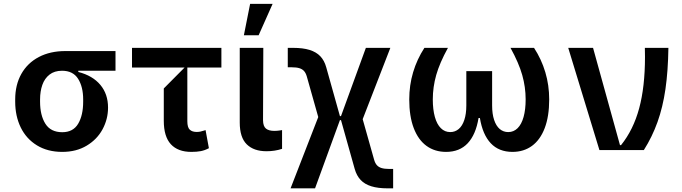

<svg xmlns="http://www.w3.org/2000/svg" viewBox="-20 -801 3642 1025"><path d="M61.1 -269.9Q61.1 -348 93.9 -406.4Q126.8 -464.8 187.3 -496.6Q247.9 -528.4 328.8 -528.4H596.6V-423.3H398.1V-416.9Q474.8 -397 515.8 -347.8Q556.8 -298.7 556.8 -226.6Q556.8 -165.1 527.5 -110.8Q498.2 -56.5 442.6 -23.3Q387.1 9.9 312.5 9.9Q234.4 9.9 177.4 -24.9Q120.4 -59.7 90.7 -120.6Q61.1 -181.5 61.1 -258.5ZM193.9 -258.5Q193.9 -185.4 222.3 -140.3Q250.7 -95.2 312.5 -95.2Q370.4 -95.2 397.2 -140.3Q424 -185.4 424 -258.5V-269.9Q424 -337.7 396.8 -380.5Q369.7 -423.3 311.1 -423.3Q270.6 -423.3 244.3 -402.7Q218 -382.1 206 -347.7Q193.9 -313.2 193.9 -269.9Z M854.4 -156.2V-328.8L965.2 -440.3H684.7V-545.5H1161.9V-440.3H980.1V-154.1Q980.1 -120.4 993.3 -108.5Q1006.4 -96.6 1029.8 -96.6Q1040.8 -96.6 1049.2 -98.4Q1057.5 -100.1 1069.6 -104L1077.4 -106.5L1095.2 -9.9Q1073.2 1.8 1051.7 5.9Q1030.2 9.9 1001.4 9.9Q929.7 9.9 892 -31.1Q854.4 -72.1 854.4 -156.2Z M1259.9 -545.5H1385.7L1384.2 -159.1Q1384.6 -126.8 1399.9 -114.5Q1415.1 -102.3 1443.9 -102.3Q1458.8 -102.3 1471.4 -104.2Q1484 -106.2 1485.8 -106.5V-6.4Q1447.4 6.4 1402.7 6.4Q1334.9 6.4 1297.4 -30.4Q1259.9 -67.1 1259.9 -147ZM1360.8 -612.9H1282L1315.3 -780.5H1435.4Z M1800.4 -181.1H1794.7L1721.6 -441.8Q1711.6 -478 1690 -500.7Q1668.3 -523.4 1632.8 -534.4Q1597.3 -545.5 1544.7 -545.5H1516.3V-441.8H1537.6Q1562.5 -441.8 1578.1 -437Q1593.8 -432.2 1603.2 -421.7Q1612.6 -411.2 1617.9 -392.8L1679 -176.1L1531.2 204.5H1661.9L1794.7 -159.8H1800.4L1873.6 100.9Q1883.9 137.1 1905.4 159.8Q1926.8 182.5 1962.4 193.5Q1997.9 204.5 2050.4 204.5H2078.8V100.9H2057.5Q2032.7 100.9 2017 96.1Q2001.4 91.3 1992 80.8Q1982.6 70.3 1977.3 51.8L1916.2 -164.8L2063.9 -545.5H1933.2Z M2534.8 -171.2Q2520.2 -82.4 2476.9 -36.2Q2433.6 9.9 2361.5 9.9Q2301.1 9.9 2256.9 -22.2Q2212.7 -54.3 2188.7 -117.2Q2164.8 -180 2164.8 -270.2Q2164.8 -345.9 2185.4 -415.1Q2206 -484.4 2245.7 -545.5H2371.4Q2327.1 -465.2 2308.8 -400.6Q2290.5 -335.9 2290.5 -270.6Q2290.5 -216.3 2301.5 -176.8Q2312.5 -137.4 2333.5 -116.7Q2354.4 -95.9 2383.5 -95.9Q2409.4 -95.9 2428.8 -112.2Q2448.2 -128.6 2458.8 -160.7Q2469.5 -192.8 2469.5 -237.9V-421.2H2607.2V-237.9Q2607.2 -192.8 2617.9 -160.7Q2628.6 -128.6 2647.9 -112.2Q2667.3 -95.9 2693.2 -95.9Q2722.3 -95.9 2743.3 -116.7Q2764.2 -137.4 2775.2 -176.8Q2786.2 -216.3 2786.2 -270.6Q2786.2 -335.9 2767.9 -400.6Q2749.6 -465.2 2705.3 -545.5H2831Q2870.7 -484.4 2891.3 -415.1Q2911.9 -345.9 2911.9 -270.2Q2911.9 -180 2888 -117.2Q2864 -54.3 2820 -22.2Q2775.9 9.9 2715.9 9.9Q2643.5 9.9 2600 -36.2Q2556.5 -82.4 2541.9 -171.2Z M3180 0 3013.5 -545.5H3146L3289.8 -26.3H3295.5Q3361.2 -108 3392.2 -222.7Q3423.3 -337.4 3423.3 -497.2Q3423.3 -512.8 3422.6 -545.5H3548.3Q3546.5 -421.5 3532.5 -325.1Q3518.5 -228.7 3490.2 -149.7Q3462 -70.7 3417.3 0Z"/></svg>

Font: Riot Sans
Style: Bold
Weight: 600
Designer: Rasmus Andersson
Foundry: rsms
Version: Version 4.001